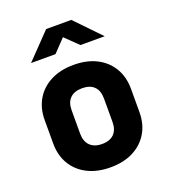

<svg xmlns="http://www.w3.org/2000/svg" viewBox="-143 -889 887 1004"><g transform="rotate(-20 300.0 -387.5)"><path d="M300 10Q227 10 173 -17.5Q119 -45 89.5 -94.5Q60 -144 60 -210V-340Q60 -406 89.5 -455.5Q119 -505 173 -532.5Q227 -560 300 -560Q374 -560 427.5 -532.5Q481 -505 510.5 -455.5Q540 -406 540 -340V-210Q540 -144 510.5 -94.5Q481 -45 427.5 -17.5Q374 10 300 10ZM300 -120Q344 -120 367 -143.5Q390 -167 390 -210V-340Q390 -384 367 -407Q344 -430 300 -430Q257 -430 233.5 -407Q210 -384 210 -340V-210Q210 -167 233.5 -143.5Q257 -120 300 -120ZM95 -645 230 -785H370L505 -645H370L298 -715L231 -645Z"/></g></svg>

Font: JetBrains Mono NL ExtraBold
Style: Regular
Weight: 800
Designer: Philipp Nurullin, Konstantin Bulenkov
Foundry: JetBrains
Version: Version 2.304; ttfautohint (v1.8.4.7-5d5b)